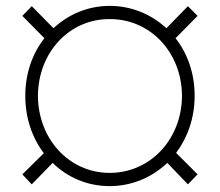

<svg xmlns="http://www.w3.org/2000/svg" viewBox="-20 -623 749 653"><path d="M353 10C429 10 497 -20 549 -69L619 4L652 -30L579 -103C618 -155 642 -222 642 -297C642 -373 618 -441 577 -493L652 -569L619 -602L546 -527C495 -574 428 -603 353 -603C279 -603 212 -574 162 -527L88 -602L56 -569L131 -493C90 -441 66 -373 66 -297C66 -222 89 -155 129 -102L56 -30L88 4L159 -69C210 -19 278 10 353 10ZM109 -297C110 -446 217 -559 353 -558C490 -559 598 -446 599 -297C598 -149 491 -35 353 -35C216 -35 110 -149 109 -297Z"/></svg>

Font: Wafeq Light
Style: Regular
Weight: 300
Designer: Rasmus Andersson & Azza Alameddine
Foundry: Google & TypeTogether
Version: Version 3.000;January 28, 2025;FontCreator 15.0.0.3014 64-bi